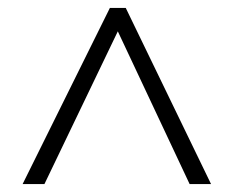

<svg xmlns="http://www.w3.org/2000/svg" viewBox="-20 -740 591 484"><path d="M257 -720H297L512 -276H458L277 -661L92 -276H37Z"/></svg>

Font: Noto Sans Devanagari Light
Style: Regular
Weight: 300
Version: Version 2.003